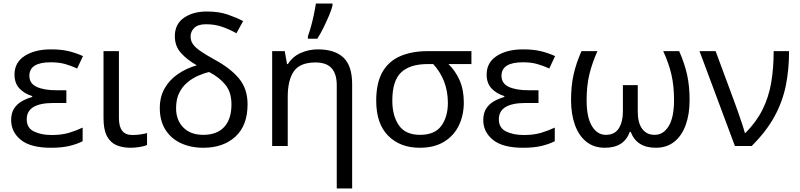

<svg xmlns="http://www.w3.org/2000/svg" viewBox="-20 -825 4520 1085"><path d="M355 -315V-243H282Q131 -243 131 -151Q131 -102 172 -82Q213 -62 273 -62Q329 -62 371.5 -75Q414 -88 447 -104V-27Q416 -11 373 -0.5Q330 10 268 10Q153 10 98 -34.5Q43 -79 43 -146Q43 -186 59.5 -211.5Q76 -237 103 -252.5Q130 -268 162 -277V-282Q117 -296 89.5 -325.5Q62 -355 62 -404Q62 -472 119.5 -509Q177 -546 268 -546Q326 -546 367.5 -536Q409 -526 449 -508L416 -438Q383 -453 348.5 -463Q314 -473 267 -473Q146 -473 146 -397Q146 -353 187.5 -334Q229 -315 299 -315Z M652 -536V-158Q652 -110 670.5 -86Q689 -62 729 -62Q751 -62 774.5 -65.5Q798 -69 811 -73V-6Q797 1 770 5.5Q743 10 717 10Q673 10 638.5 -4.5Q604 -19 584.5 -55.5Q565 -92 565 -157V-536Z M1148 -760Q1217 -760 1266 -743Q1315 -726 1354 -706L1316 -637Q1279 -658 1237 -673Q1195 -688 1144 -688Q1099 -688 1078 -667.5Q1057 -647 1057 -619Q1057 -595 1070 -576Q1083 -557 1112.5 -536.5Q1142 -516 1191 -489Q1282 -440 1330.5 -381.5Q1379 -323 1379 -236Q1379 -116 1310.5 -53Q1242 10 1129 10Q1058 10 1002 -16Q946 -42 914.5 -92.5Q883 -143 883 -214Q883 -278 910.5 -326Q938 -374 985.5 -406.5Q1033 -439 1092 -456Q1036 -488 1002 -526.5Q968 -565 968 -620Q968 -689 1019.5 -724.5Q1071 -760 1148 -760ZM1162 -418Q1131 -411 1098.5 -396.5Q1066 -382 1038 -358.5Q1010 -335 992.5 -299.5Q975 -264 975 -213Q975 -147 1015.5 -105Q1056 -63 1129 -63Q1206 -63 1247 -107.5Q1288 -152 1288 -235Q1288 -303 1254.5 -345Q1221 -387 1162 -418Z M1776 -546Q1872 -546 1921 -499.5Q1970 -453 1970 -349V240H1883V-343Q1883 -407 1854 -439.5Q1825 -472 1763 -472Q1675 -472 1640.5 -422Q1606 -372 1606 -278V0H1518V-536H1589L1602 -463H1607Q1633 -505 1679 -525.5Q1725 -546 1776 -546ZM1720 -606V-620Q1729 -645 1738 -677.5Q1747 -710 1754 -744Q1761 -778 1765 -805H1859V-794Q1854 -772 1840 -738.5Q1826 -705 1808.5 -669.5Q1791 -634 1773 -606Z M2601 -246Q2601 -174 2573 -116Q2545 -58 2489.5 -24Q2434 10 2352 10Q2241 10 2173.5 -58Q2106 -126 2106 -256Q2106 -357 2141.5 -418.5Q2177 -480 2242.5 -508Q2308 -536 2397 -536H2644V-463H2514Q2553 -426 2577 -372Q2601 -318 2601 -246ZM2197 -256Q2197 -171 2234 -117Q2271 -63 2354 -63Q2437 -63 2474 -114Q2511 -165 2511 -244Q2511 -309 2489.5 -364.5Q2468 -420 2428 -463H2397Q2297 -463 2247 -416Q2197 -369 2197 -256Z M3023 -315V-243H2950Q2799 -243 2799 -151Q2799 -102 2840 -82Q2881 -62 2941 -62Q2997 -62 3039.5 -75Q3082 -88 3115 -104V-27Q3084 -11 3041 -0.5Q2998 10 2936 10Q2821 10 2766 -34.5Q2711 -79 2711 -146Q2711 -186 2727.5 -211.5Q2744 -237 2771 -252.5Q2798 -268 2830 -277V-282Q2785 -296 2757.5 -325.5Q2730 -355 2730 -404Q2730 -472 2787.5 -509Q2845 -546 2936 -546Q2994 -546 3035.5 -536Q3077 -526 3117 -508L3084 -438Q3051 -453 3016.5 -463Q2982 -473 2935 -473Q2814 -473 2814 -397Q2814 -353 2855.5 -334Q2897 -315 2967 -315Z M3818 -536Q3849 -466 3863 -402Q3877 -338 3877 -260Q3877 -180 3855 -119Q3833 -58 3790.5 -24Q3748 10 3686 10Q3578 10 3544 -80H3539Q3507 10 3398 10Q3336 10 3293.5 -24Q3251 -58 3229 -119Q3207 -180 3207 -260Q3207 -338 3221 -402Q3235 -466 3266 -536H3356Q3325 -466 3310 -402.5Q3295 -339 3295 -259Q3295 -162 3325 -112.5Q3355 -63 3404 -63Q3454 -63 3477 -100Q3500 -137 3500 -193V-344H3584V-193Q3584 -131 3609 -97Q3634 -63 3679 -63Q3729 -63 3759 -112.5Q3789 -162 3789 -259Q3789 -339 3774.5 -402.5Q3760 -466 3728 -536Z M3933 -536H4024L4131 -247Q4140 -223 4151.5 -190Q4163 -157 4173.5 -125.5Q4184 -94 4189 -74H4193Q4255 -137 4289.5 -206.5Q4324 -276 4338 -357.5Q4352 -439 4352 -536H4439Q4439 -431 4420.5 -340.5Q4402 -250 4356.5 -166.5Q4311 -83 4228 0H4133Z"/></svg>

Font: Noto Sans IKEA
Style: Regular
Weight: 400
Designer: Monotype Design Team
Foundry: Monotype Imaging Inc.
Version: Version 2.001